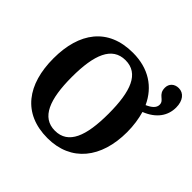

<svg xmlns="http://www.w3.org/2000/svg" viewBox="-188 -963 1167 1167"><g transform="rotate(45 395.0 -380.0)"><path d="M368 10C571 10 685 -137 685 -358C685 -415 677 -466 664 -511C750 -545 790 -605 790 -675C790 -734 760 -770 718 -770C681 -770 656 -746 656 -712C656 -651 707 -658 707 -616C707 -589 684 -570 648 -554C599 -661 504 -725 369 -725C155 -725 51 -580 51 -359C51 -137 155 10 368 10ZM368 -54C254 -54 210 -166 210 -358C210 -550 254 -661 369 -661C484 -661 526 -550 526 -358C526 -166 484 -54 368 -54Z"/></g></svg>

Font: Noto Serif SemiCondensed
Style: Bold
Weight: 700
Width: 4
Designer: Monotype Design Team
Foundry: Monotype Imaging Inc.
Version: Version 2.015